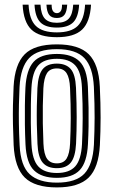

<svg xmlns="http://www.w3.org/2000/svg" viewBox="-20 -801 490 830"><path d="M225.8 9.2Q131 9.2 87.4 -33.2Q43.8 -75.8 39 -173.8Q36.8 -222.5 36 -264.6Q35.2 -306.8 36 -346.4Q36.8 -386 38.8 -427Q44 -523 86.5 -566.1Q129 -609.2 225.8 -609.2Q320.8 -609.2 363.8 -566.4Q406.8 -523.5 411.5 -426.8Q415 -352.2 414.9 -292.9Q414.8 -233.5 411.8 -173.8Q406.5 -76 363.4 -33.4Q320.2 9.2 225.8 9.2ZM225.8 -11.5Q308.2 -11.5 344.8 -50.2Q381.2 -89 386 -175Q388.8 -234.5 389 -291.8Q389.2 -349 385.8 -425.8Q381.5 -511.2 344.8 -549.9Q308 -588.5 225.8 -588.5Q142.8 -588.5 105.9 -549.9Q69 -511.2 64.5 -425Q62.8 -388.8 61.9 -350.8Q61 -312.8 61.6 -269.5Q62.2 -226.2 64.8 -174Q69 -84 108.4 -47.8Q147.8 -11.5 225.8 -11.5ZM225.8 -32.2Q160 -32.2 127 -64.5Q94 -96.8 90.2 -177Q88.2 -220.2 87.6 -262.8Q87 -305.2 87.6 -345.5Q88.2 -385.8 90 -422.8Q94.2 -499 125 -533.4Q155.8 -567.8 225.8 -567.8Q291.2 -567.8 323.8 -535.6Q356.2 -503.5 360 -425.5Q362.2 -377 362.9 -334.9Q363.5 -292.8 362.9 -254.2Q362.2 -215.8 360.2 -178Q356.2 -99.5 324.9 -65.9Q293.5 -32.2 225.8 -32.2ZM225.8 -53.2Q280 -53.2 305.5 -82.1Q331 -111 334.5 -178.8Q337 -228.8 337.4 -289.5Q337.8 -350.2 334.2 -422.5Q331.2 -490.5 305.1 -518.6Q279 -546.8 225.8 -546.8Q170.8 -546.8 145.2 -518Q119.8 -489.2 116 -422Q114.2 -389.2 113.5 -351.2Q112.8 -313.2 113.2 -269.9Q113.8 -226.5 116 -177.8Q119.5 -109.2 145.9 -81.2Q172.2 -53.2 225.8 -53.2ZM225.8 -74Q185 -74 164.8 -97.8Q144.5 -121.5 142 -179Q140 -223.2 139.2 -263.4Q138.5 -303.5 139.2 -342.1Q140 -380.8 141.8 -420.8Q144.8 -477.2 164.2 -501.6Q183.8 -526 225.8 -526Q265.2 -526 285.5 -502.9Q305.8 -479.8 308.5 -421.8Q311.5 -354.5 311.5 -294.8Q311.5 -235 308.8 -180Q305.8 -122.8 286.2 -98.4Q266.8 -74 225.8 -74ZM225.8 -94.8Q255 -94.8 267.9 -115.6Q280.8 -136.5 283 -181.2Q285.5 -232.8 285.8 -290.1Q286 -347.5 282.8 -420.5Q281 -464.2 267.8 -484.8Q254.5 -505.2 225.8 -505.2Q196 -505.2 183 -484.6Q170 -464 167.5 -419.5Q165.8 -381 165.1 -344.1Q164.5 -307.2 165.1 -267.4Q165.8 -227.5 167.8 -180Q169.8 -134 183.6 -114.4Q197.5 -94.8 225.8 -94.8ZM225.8 -640.2Q150 -640.2 115.8 -673Q81.5 -705.8 77.8 -780.8H103.5Q106.5 -716.8 135 -688.9Q163.5 -661 225.8 -661Q287.5 -661 315.9 -688.9Q344.2 -716.8 347.8 -780.8H373.5Q369.2 -705.8 334.9 -673Q300.5 -640.2 225.8 -640.2ZM225.8 -681.8Q176.5 -681.8 154.2 -704.8Q132 -727.8 129.2 -780.8H155Q157.2 -739 173.6 -720.8Q190 -702.5 225.8 -702.5Q261.2 -702.5 277.6 -720.8Q294 -739 296.5 -780.8H322Q319.2 -727.8 296.8 -704.8Q274.2 -681.8 225.8 -681.8ZM225.8 -723.2Q203 -723.2 192.6 -736.6Q182.2 -750 180.8 -780.8H203.2Q203 -761.2 209.2 -752.8Q215.5 -744.2 225.8 -744.2Q236.2 -744.2 242.4 -752.8Q248.5 -761.2 248 -780.8H270.5Q268.8 -750 258.4 -736.6Q248 -723.2 225.8 -723.2Z"/></svg>

Font: Big Shoulders Inline Display Thin ExtraBold
Style: Regular
Weight: 800
Version: Version 2.002